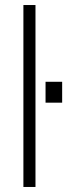

<svg xmlns="http://www.w3.org/2000/svg" viewBox="-20 -743 267 763"><path d="M73 0V-723H121V0ZM161 -335V-418H227V-335Z"/></svg>

Font: Archivo SemiBold Thin
Style: Regular
Weight: 250
Version: Version 2.001